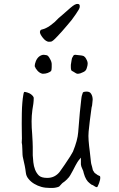

<svg xmlns="http://www.w3.org/2000/svg" viewBox="-20 -934 599 970"><path d="M390.6 -433.6 391.6 -439.5V-441.4Q391.6 -446.3 398.4 -465.8Q400.4 -470.7 417 -471.2Q433.6 -471.7 440.4 -460Q448.2 -447.3 448.2 -430.7Q446.3 -411.1 445.3 -401.4Q444.3 -395.5 442.4 -389.6V-388.7Q441.4 -381.8 440.4 -374Q439.5 -366.2 433.6 -322.3Q429.7 -293 427.7 -268.6Q425.8 -248 427.7 -223.6Q429.7 -197.3 433.6 -168.9Q438.5 -125 439.5 -115.2Q439.5 -109.4 445.3 -90.8Q447.3 -81.1 449.2 -74.2L458 -60.5L471.7 -50.8L472.7 -49.8Q477.5 -47.9 483.4 -44.9Q485.4 -44.9 486.3 -40Q487.3 -35.2 485.4 -25.4Q484.4 -22.5 480.5 -8.8Q476.6 1 475.6 2.9Q473.6 6.8 471.7 10.7L468.8 11.7Q461.9 10.7 453.1 3.9Q447.3 0 442.4 -1Q438.5 -3.9 433.6 -7.8Q413.1 -22.5 403.3 -58.6Q401.4 -66.4 400.4 -70.3Q396.5 -79.1 394.5 -84Q392.6 -88.9 390.6 -93.8Q389.6 -98.6 388.7 -103.5Q388.7 -108.4 388.7 -118.2V-137.7L376 -122.1Q372.1 -117.2 361.3 -97.7Q355.5 -85.9 348.6 -73.2Q341.8 -59.6 335 -48.8Q329.1 -38.1 320.3 -30.3L319.3 -28.3L315.4 -25.4L311.5 -21.5L306.6 -17.6L304.7 -15.6Q297.9 -11.7 293.9 -7.8L282.2 4.9Q280.3 5.9 278.3 8.8Q269.5 12.7 256.8 14.6Q252 15.6 233.4 15.6Q209 15.6 189.5 10.3Q169.9 4.9 152.8 -5.4Q135.7 -15.6 124 -30.3Q112.3 -43.9 110.4 -62.5Q108.4 -80.1 105 -96.7Q101.6 -113.3 97.7 -129.9Q93.8 -145.5 93.8 -153.3Q93.8 -167 92.8 -180.7Q91.8 -190.4 91.8 -200.2V-201.2Q90.8 -208 89.8 -213.9Q89.8 -222.7 90.8 -234.4Q90.8 -242.2 90.3 -262.7Q89.8 -283.2 89.8 -309.1Q89.8 -335 90.3 -362.8Q90.8 -390.6 92.8 -414.1Q94.7 -437.5 97.7 -454.1Q99.6 -465.8 101.6 -468.8H102.5Q102.5 -469.7 104.5 -469.7Q108.4 -469.7 119.1 -466.3Q129.9 -462.9 136.2 -458Q142.6 -453.1 146.5 -448.2Q150.4 -442.4 150.4 -439.5Q150.4 -423.8 148.4 -409.2Q145.5 -394.5 143.6 -378.9Q141.6 -364.3 140.6 -349.6Q139.6 -335 139.6 -321.3Q139.6 -289.1 142.6 -255.9Q145.5 -210.9 145.5 -191.4V-149.4Q145.5 -143.6 148.4 -114.3Q150.4 -94.7 157.2 -77.1Q164.1 -59.6 175.8 -47.9Q188.5 -35.2 218.8 -35.2Q238.3 -35.2 253.9 -43Q269.5 -50.8 281.2 -65.4Q292 -80.1 306.6 -101.6Q341.8 -153.3 348.6 -168Q372.1 -225.6 375 -265.6Q383.8 -380.9 390.6 -432.6ZM177.7 -648.4Q189.5 -657.2 201.2 -657.2Q205.1 -657.2 214.8 -655.3Q223.6 -654.3 232.4 -636.7Q240.2 -624 241.2 -611.3Q241.2 -598.6 241.2 -594.7Q241.2 -582 238.3 -575.2Q231.4 -569.3 220.7 -565.4Q210 -561.5 199.2 -561.5H194.3Q180.7 -564.5 169.9 -576.2Q159.2 -587.9 155.3 -599.6Q155.3 -610.4 161.1 -625Q167 -639.6 177.7 -648.4ZM347.7 -647.5Q351.6 -655.3 354.5 -656.2Q357.4 -657.2 360.4 -657.2Q364.3 -657.2 369.1 -656.2Q395.5 -654.3 403.3 -650.4Q410.2 -646.5 416 -635.7V-634.8Q422.9 -624 422.9 -612.3Q422.9 -603.5 418 -588.9Q414.1 -574.2 397.5 -568.4Q383.8 -561.5 376 -561.5Q375 -561.5 369.1 -561.5Q365.2 -562.5 351.6 -571.3Q340.8 -576.2 339.8 -580.1Q337.9 -585.9 337.9 -594.7V-606.4V-605.5Q337.9 -605.5 337.9 -606.4Q339.8 -619.1 341.8 -630.9Q342.8 -641.6 347.7 -646.5ZM182.6 -776.4Q183.6 -784.2 196.3 -786.1Q207 -789.1 213.9 -793Q226.6 -798.8 237.3 -807.6Q242.2 -811.5 247.1 -815.4Q252 -819.3 256.8 -823.2Q266.6 -833 276.4 -842.8Q286.1 -851.6 295.9 -859.4Q318.4 -878.9 335.9 -894.5Q360.4 -916 373 -914.1Q384.8 -914.1 382.8 -898.4Q381.8 -888.7 362.3 -861.3Q343.8 -833 317.4 -803.7Q293 -774.4 269.5 -750Q245.1 -723.6 237.3 -723.6Q234.4 -723.6 232.4 -723.6Q230.5 -722.7 227.5 -722.7Q211.9 -723.6 196.3 -743.2Q181.6 -761.7 181.6 -772.5Z"/></svg>

Font: ToneOZ-Zhuyin-Tsuipita-TC
Style: Regular
Weight: 400
Designer: ÂÆ£ÂøóÂáåJeffrey Xuan(jeffreyx@gmail.com, ToneOZ.com) ÈòøÂù§(cjkFonts)
Foundry: ToneOZ
Version: Version 0.240710